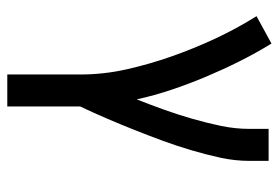

<svg xmlns="http://www.w3.org/2000/svg" viewBox="-142 -436 783 540"><g transform="rotate(90 250.0 -166.5)"><path d="M190 205V0Q190 -66 175.5 -130.5Q161 -195 139 -257.5Q117 -320 89 -380Q61 -440 26 -496L103 -538Q130 -494 153 -448Q176 -402 196 -354.5Q216 -307 232.5 -258Q249 -209 260 -159Q275 -197 289 -236Q303 -275 314.5 -315Q326 -355 334.5 -395.5Q343 -436 343 -477V-530H433V-477Q433 -435 424 -394Q415 -353 403 -312.5Q391 -272 376.5 -232.5Q362 -193 346.5 -154Q331 -115 314.5 -76.5Q298 -38 280 0V205Z"/></g></svg>

Font: Iosevka Slab Medium
Style: Regular
Weight: 500
Monospace: yes
Designer: Belleve Invis
Foundry: Belleve Invis
Version: Version 11.1.1; ttfautohint (v1.8.3)